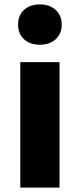

<svg xmlns="http://www.w3.org/2000/svg" viewBox="-20 -851 361 871"><path d="M72 0V-569H250V0ZM161 -648Q116 -648 89 -673Q62 -698 62 -740Q62 -781 89 -806Q116 -831 161 -831Q205 -831 232.5 -806Q260 -781 260 -740Q260 -698 232.5 -673Q205 -648 161 -648Z"/></svg>

Font: Noto Sans SC Thin Black
Style: Regular
Weight: 900
Version: Version 2.004-H2;hotconv 1.0.118;makeotfexe 2.5.65603